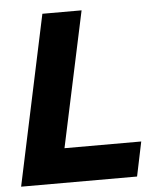

<svg xmlns="http://www.w3.org/2000/svg" viewBox="-52 -755 666 800"><g transform="rotate(-5 281.5 -355.0)"><path d="M155 -710H319L198 -144H519L489 0H4Z"/></g></svg>

Font: Raleway ExtraBold
Style: Italic
Weight: 800
Italic angle: -12°
Designer: Matt McInerney, Pablo Impallari, Rodrigo Fuenzalida
Foundry: Matt McInerney, Pablo Impallari, Rodrigo Fuenzalida
Version: Version 4.026